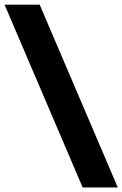

<svg xmlns="http://www.w3.org/2000/svg" viewBox="-32 -696 536 842"><path d="M330.5 126H484.5L142 -675.5H-12Z"/></svg>

Font: Anek Malayalam Medium ExtraBold
Style: Regular
Weight: 800
Version: Version 1.003